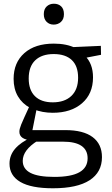

<svg xmlns="http://www.w3.org/2000/svg" viewBox="-20 -771 599 1030"><path d="M264 239Q147 239 89 205Q31 171 31 107Q31 62 61 27Q91 -8 149 -34L150 -18Q118 -20 101 -31.5Q84 -43 84 -64Q84 -72 86 -80Q88 -88 93.5 -102.5Q99 -117 110.5 -141.5Q122 -166 140 -206L142 -192Q99 -215 76 -254.5Q53 -294 53 -348Q53 -435 110.5 -486Q168 -537 269 -537Q337 -537 386 -513L364 -518L521 -525L522 -477L429 -459L436 -471Q457 -451 468 -422Q479 -393 479 -356Q479 -268 420 -217Q361 -166 263 -166Q207 -166 160 -185L178 -194L152 -63L135 -73H331Q427 -73 477 -35.5Q527 2 527 72Q527 153 460.5 196Q394 239 264 239ZM271 178Q362 178 406 153Q450 128 450 78Q450 34 417 11.5Q384 -11 318 -11H159L182 -16Q102 34 102 92Q102 135 143.5 156.5Q185 178 271 178ZM263 -222Q327 -222 363 -256.5Q399 -291 399 -354Q399 -417 365 -449Q331 -481 268 -481Q204 -481 169 -447.5Q134 -414 134 -350Q134 -288 167.5 -255Q201 -222 263 -222ZM268 -639Q245 -639 230 -654Q215 -669 215 -695Q215 -722 230.5 -736.5Q246 -751 269 -751Q293 -751 308 -737Q323 -723 323 -695Q323 -668 307 -653.5Q291 -639 268 -639Z"/></svg>

Font: Pack4
Style: Regular
Weight: 400
Version: Version 2.002